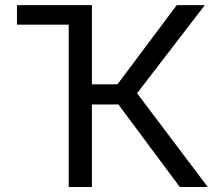

<svg xmlns="http://www.w3.org/2000/svg" viewBox="-20 -748 879 768"><path d="M298.8 -649.4H47.9V-727.5H298.8ZM254.9 -727.5H347.7V-410.6H449.7L687 -727.5H799.3L528.3 -375L811 0H699.2L453.6 -330.1H347.7V0H254.9Z"/></svg>

Font: Inter RS Variable
Style: Regular
Weight: 400
Designer: Rasmus Andersson (customised by Maria Ramos and Noel Pretorius)
Foundry: rsms
Version: Version 3.001;Glyphs 3.2.3 (3260)